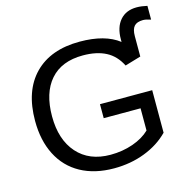

<svg xmlns="http://www.w3.org/2000/svg" viewBox="-115 -911 1027 1035"><g transform="rotate(-15 398.0 -393.5)"><path d="M599.1 -509.8 688 -536.1V-649.9C688 -675 693 -693.3 703.1 -704.8C713.2 -716.4 729.8 -722.2 752.9 -722.2C763.3 -722.2 777.7 -719.2 795.9 -713.4V-790C774.4 -794.9 754.9 -797.4 737.3 -797.4C697.6 -797.4 666.6 -784.5 644.3 -758.8C622 -733.1 610.8 -697.8 610.8 -652.8V-638.2C559.4 -678.2 486.7 -698.2 392.6 -698.2C284.2 -698.2 200 -667.6 140.1 -606.4C80.2 -545.2 50.3 -458.8 50.3 -347.2C50.3 -274.3 64 -210.9 91.6 -157C119.1 -103.1 158.9 -61.8 210.9 -33.2C263 -4.6 325 9.8 397 9.8C458.8 9.8 516.2 -0.4 569.1 -20.8C622 -41.1 666.7 -69.8 703.1 -106.9V-344.2H411.6V-266.1H617.2V-142.1C593.1 -118.7 561.6 -100.1 522.7 -86.4C483.8 -72.8 441.9 -65.9 397 -65.9C318.2 -65.9 256.5 -91.1 211.9 -141.4C167.3 -191.7 145 -260.3 145 -347.2C145 -434.4 166 -502 208 -550C250 -598.1 310.7 -622.1 390.1 -622.1C441.2 -622.1 484 -613.1 518.3 -595.2C552.7 -577.3 579.6 -548.8 599.1 -509.8Z"/></g></svg>

Font: Arimo
Style: Regular
Weight: 400
Designer: Steve Matteson
Foundry: Monotype Imaging Inc.
Version: Version 1.32